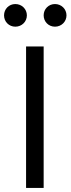

<svg xmlns="http://www.w3.org/2000/svg" viewBox="-51 -930 349 950"><path d="M221 -798C253 -798 278 -823 278 -854C278 -885 253 -910 221 -910C189 -910 165 -885 165 -854C165 -823 189 -798 221 -798ZM25 -798C57 -798 82 -823 82 -854C82 -885 57 -910 25 -910C-7 -910 -31 -885 -31 -854C-31 -823 -7 -798 25 -798ZM78 0H165V-700H78Z"/></svg>

Font: Be Vietnam
Style: Regular
Weight: 400
Designer: Gabriel Lam
Foundry: TypeRant
Version: Version 4.000